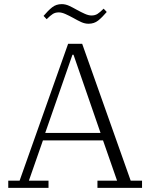

<svg xmlns="http://www.w3.org/2000/svg" viewBox="-20 -910 728 930"><path d="M20 -35H75L310 -698H378L613 -35H668V0H452V-35H547L479 -230H188L120 -35H215V0H20ZM199 -266H467L336 -645H331ZM409 -795Q391 -795 373.5 -803Q356 -811 335 -823Q315 -834 297 -842Q279 -850 265 -850Q248 -850 236 -842.5Q224 -835 206 -817L191 -833Q213 -859 232.5 -874.5Q252 -890 279 -890Q297 -890 314.5 -882Q332 -874 353 -862Q373 -851 391 -843Q409 -835 423 -835Q440 -835 452 -842.5Q464 -850 482 -868L497 -852Q475 -826 455.5 -810.5Q436 -795 409 -795Z"/></svg>

Font: IBM Plex Serif Light
Style: Regular
Weight: 300
Designer: Mike Abbink, Paul van der Laan, Pieter van Rosmalen
Foundry: Bold Monday
Version: Version 3.001